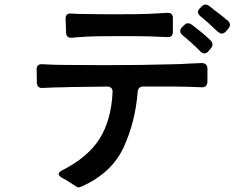

<svg xmlns="http://www.w3.org/2000/svg" viewBox="-20 -789 1040 834"><path d="M873 -769Q882 -769 890 -762Q904 -752 910 -746Q938 -726 970 -699Q979 -690 979 -681Q979 -674 973 -666L960 -651Q952 -643 943 -643Q936 -643 926 -651Q878 -697 851 -718Q840 -727 840 -736Q840 -745 847 -752L856 -761Q864 -769 873 -769ZM333 -628Q315 -628 294 -625Q268 -623 267 -647L265 -708Q265 -733 291 -730Q318 -728 361 -728Q405 -727 490 -727Q588 -727 630 -729L706 -733Q718 -734 724.5 -728.5Q731 -723 731 -711V-651Q731 -626 706 -628Q622 -632 562 -632H477Q395 -632 357 -630ZM797 -688Q804 -688 813 -682Q872 -637 895 -613Q903 -606 903 -596Q903 -587 896 -579L884 -565Q876 -557 868 -557Q859 -557 850 -566Q818 -599 773 -636Q763 -645 763 -654Q763 -663 770 -670L779 -679Q788 -688 797 -688ZM806 -513Q816 -513 854 -515Q879 -516 881 -493V-433Q879 -408 855 -410Q790 -413 736 -413H602Q580 -413 578 -390Q568 -260 517 -149Q466 -38 335 21Q325 25 321 25Q315 25 297 12Q267 -8 249 -17Q235 -25 235 -33Q235 -41 248 -48Q361 -105 412 -185.5Q463 -266 469 -388Q470 -400 463.5 -406.5Q457 -413 445 -413L293 -411Q274 -411 264 -410Q226 -410 166 -407Q142 -405 140 -429Q140 -469 139 -487Q139 -512 165 -510Q215 -507 262 -507Q328 -506 438 -506Q596 -506 736 -510Q757 -510 806 -513Z"/></svg>

Font: Shippori Gochic B2 Bold
Style: Regular
Weight: 700
Designer: FONTDASU
Foundry: FONTDASU / Google Inc. / but / Adobe
Version: Version 1.130